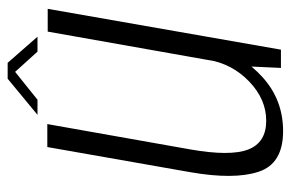

<svg xmlns="http://www.w3.org/2000/svg" viewBox="-146 -590 742 489"><g transform="rotate(-90 224.5 -345.0)"><path d="M296.5 0H343L447 -594H389L301 -97ZM153.5 -595H95L31 -231Q11.5 -119.5 32 -57Q52.5 5.5 135.5 5.5Q215 5.5 272.5 -46.5Q330 -98.5 341 -161L317 -184.5Q306.5 -123.5 261.5 -80.5Q216.5 -37.5 162 -37.5Q106.5 -37.5 88.8 -83.2Q71 -129 89 -231ZM177 -620H215.5L286.5 -677L338 -620H376L309.5 -696H269Z"/></g></svg>

Font: Anybody SemiCondensed Light
Style: Italic
Weight: 300
Width: 4
Italic angle: -10°
Version: Version 1.113;gftools[0.9.25]